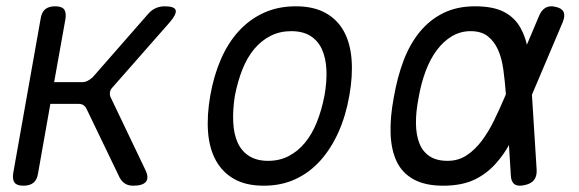

<svg xmlns="http://www.w3.org/2000/svg" viewBox="-20 -580 1840 610"><path d="M54 10Q34 10 26.5 0.5Q19 -9 22 -30L109 -520Q112 -541 123.5 -550.5Q135 -560 155 -560Q176 -560 183.5 -550.5Q191 -541 188 -520L152 -319H241Q250 -319 258 -323Q266 -327 274 -334L450 -535Q461 -548 474.5 -554Q488 -560 503 -560Q534 -560 538 -548Q542 -536 520 -510L338 -303Q331 -296 329.5 -288Q328 -280 331 -272L441 -42Q454 -16 444 -3Q434 10 403 10Q388 10 377.5 3.5Q367 -3 360 -16L255 -234Q251 -242 245 -246Q239 -250 229 -250H140L101 -30Q98 -9 86.5 0.5Q75 10 54 10Z M818 10Q762 10 724.5 -11Q687 -32 666 -70Q645 -108 641 -160.5Q637 -213 648 -276Q659 -339 681.5 -391Q704 -443 738 -480.5Q772 -518 817.5 -539Q863 -560 920 -560Q976 -560 1014 -539Q1052 -518 1072.5 -480.5Q1093 -443 1097 -391Q1101 -339 1090 -277Q1079 -213 1055.5 -160.5Q1032 -108 998 -70Q964 -32 919 -11Q874 10 818 10ZM832 -69Q868 -69 897 -84Q926 -99 948.5 -126Q971 -153 986.5 -191.5Q1002 -230 1011 -277Q1019 -322 1017 -359.5Q1015 -397 1002.5 -424Q990 -451 966 -466Q942 -481 905 -481Q869 -481 839.5 -466Q810 -451 787.5 -424Q765 -397 750 -359Q735 -321 726 -275Q719 -229 721 -191Q723 -153 735.5 -126Q748 -99 772 -84Q796 -69 832 -69Z M1685 -40Q1686 -20 1676.5 -8Q1667 4 1647 8Q1626 13 1615 5.5Q1604 -2 1603 -22L1597 -119Q1580 -89 1560 -66Q1530 -30 1489 -10Q1448 10 1388 10Q1331 10 1294.5 -10Q1258 -30 1240.5 -66.5Q1223 -103 1221 -154.5Q1219 -206 1231 -270Q1242 -334 1262 -387Q1282 -440 1313.5 -478.5Q1345 -517 1388.5 -538.5Q1432 -560 1489 -560Q1548 -560 1582.5 -541.5Q1617 -523 1635 -489Q1647 -467 1654 -438L1692 -528Q1700 -548 1713.5 -555.5Q1727 -563 1746 -558Q1765 -554 1770.5 -542Q1776 -530 1768 -510L1670 -279ZM1587 -280V-284Q1584 -324 1579 -360Q1574 -396 1562 -422.5Q1550 -449 1529.5 -465Q1509 -481 1475 -481Q1443 -481 1416 -465Q1389 -449 1368 -421Q1347 -393 1332.5 -354.5Q1318 -316 1310 -270Q1301 -224 1301.5 -187.5Q1302 -151 1312.5 -124.5Q1323 -98 1345 -83.5Q1367 -69 1402 -69Q1436 -69 1462.5 -86.5Q1489 -104 1510.5 -132.5Q1532 -161 1550 -198Q1568 -235 1585 -275Z"/></svg>

Font: Maple Mono NL Light
Style: Italic
Weight: 300
Italic angle: -10°
Monospace: yes
Designer: subframe7536
Version: Version 7.000